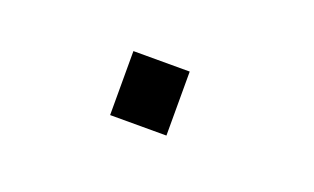

<svg xmlns="http://www.w3.org/2000/svg" viewBox="-31 -191 461 282"><g transform="rotate(20 200.0 -50.0)"><path d="M144.5 -100H232.5V0H144.5Z"/></g></svg>

Font: Trispace SemiCondensed Light
Style: Regular
Weight: 300
Width: 4
Designer: Tyler Finck
Foundry: Etcetera Type Company
Version: Version 1.210; ttfautohint (v1.8.3)